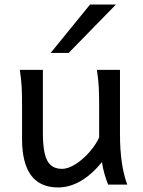

<svg xmlns="http://www.w3.org/2000/svg" viewBox="-20 -801 619 833"><path d="M422.4 -97.7Q332 12.2 231.9 12.2Q153.8 12.2 114.7 -40.5Q75.7 -93.3 75.7 -197.8V-341.8Q75.7 -393.1 74 -425Q72.3 -457 65.9 -498H166V-227.1Q166 -170.4 173.8 -135.7Q181.6 -101.1 200 -84.7Q218.3 -68.4 249 -68.4Q276.4 -68.4 309.1 -89.6Q341.8 -110.8 369.4 -142.8Q397 -174.8 410.2 -205.1V-341.8Q410.2 -394 408.4 -424.8Q406.7 -455.6 400.4 -498H500.5V-219.7Q500.5 -84.5 532.2 0H449.2Q440.9 -20 433.3 -46.4Q425.8 -72.8 422.4 -97.7ZM482.9 -781.2 277.8 -571.3H199.7L370.6 -781.2Z"/></svg>

Font: Lesson One
Style: Regular
Weight: 400
Designer: But Ko, Victor Gaultney, Annie Olsen, Julie Remington, Don Collingsworth, Eric Hays, Becca Hirsbrunner
Version: Version 1.100